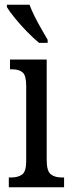

<svg xmlns="http://www.w3.org/2000/svg" viewBox="-20 -786 300 806"><path d="M17 0V-41H27Q56 -41 73 -53.5Q90 -66 90 -110V-425Q90 -469 75 -482Q60 -495 32 -495H22V-536H176V-115Q176 -68 193 -54.5Q210 -41 239 -41H249V0ZM144 -606Q122 -624 94 -652.5Q66 -681 42.5 -710Q19 -739 9 -756V-766H104Q112 -744 125.5 -717Q139 -690 154 -664Q169 -638 180 -619V-606Z"/></svg>

Font: Noto Serif Hebrew ExtraCondensed
Style: Regular
Weight: 400
Width: 2
Designer: Monotype Design Team
Foundry: Monotype Imaging Inc.
Version: Version 2.004; ttfautohint (v1.8.4.7-5d5b)